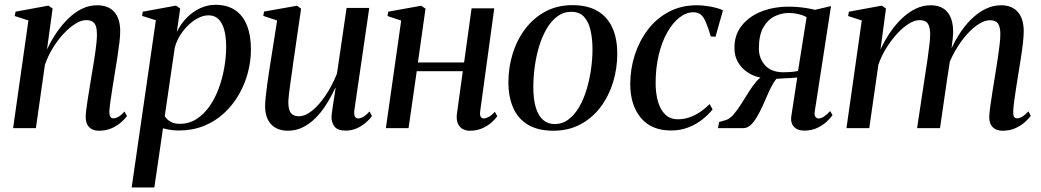

<svg xmlns="http://www.w3.org/2000/svg" viewBox="-20 -548 4453 821"><path d="M181 -336.5Q199 -375 222.2 -409Q245.5 -443 273 -469.5Q300.5 -496 331.2 -510.8Q362 -525.5 395 -525.5Q443.5 -525.5 468.8 -496.8Q494 -468 494 -414.5Q494 -394.5 490.5 -365.5Q487 -336.5 481.8 -302.8Q476.5 -269 471 -235Q466 -204 460.8 -172.2Q455.5 -140.5 452 -113.8Q448.5 -87 447.5 -71Q447.5 -55.5 451.8 -48.8Q456 -42 465 -42Q474.5 -42 486.2 -48.5Q498 -55 512.5 -71L523 -51.5Q513 -38 496 -23.5Q479 -9 455.8 1Q432.5 11 402.5 11Q386.5 11 373.8 4.8Q361 -1.5 353.8 -14.5Q346.5 -27.5 346.5 -48Q346.5 -59 348.8 -78.5Q351 -98 355 -122.8Q359 -147.5 363.5 -174.8Q368 -202 372 -228Q376.5 -253.5 380.5 -278.5Q384.5 -303.5 387.8 -326.2Q391 -349 392.8 -368.2Q394.5 -387.5 394.5 -401.5Q394.5 -422.5 390 -436Q385.5 -449.5 375.2 -455.8Q365 -462 348 -462Q327 -462 302 -446.2Q277 -430.5 252 -403.8Q227 -377 206 -342.8Q185 -308.5 172 -271L133.5 0H36L101.5 -460.5L43 -479.5L46.5 -498L187 -524L205 -511.5Z M543 253.5 646.5 -461.5 587.5 -480 590.5 -498 732.5 -524 750.5 -511.5 736 -411Q752.5 -445.5 778.2 -471.8Q804 -498 835.8 -512.8Q867.5 -527.5 901 -527.5Q951.5 -527.5 985.5 -504.5Q1019.5 -481.5 1036.2 -438.8Q1053 -396 1053 -337Q1053 -286.5 1039.8 -236.8Q1026.5 -187 1000.8 -142.5Q975 -98 937.5 -63.5Q900 -29 851.5 -9.5Q803 10 744.5 10Q727.5 10 710 7.5Q692.5 5 677 0.5L640 253.5ZM684.5 -51.5Q693 -37 709 -27.8Q725 -18.5 749 -18.5Q788.5 -18.5 820 -38.8Q851.5 -59 875.5 -93Q899.5 -127 915.2 -169.8Q931 -212.5 939 -258.5Q947 -304.5 947 -347.5Q947 -390.5 938.8 -420.5Q930.5 -450.5 914 -466.5Q897.5 -482.5 871.5 -482.5Q844 -482.5 814.8 -463.8Q785.5 -445 761.8 -414Q738 -383 727.5 -345.5Z M1211 11Q1180 11 1158.2 -1.5Q1136.5 -14 1125 -37.5Q1113.5 -61 1113.5 -94.5Q1113.5 -107.5 1116 -132.2Q1118.5 -157 1122.5 -185.8Q1126.5 -214.5 1130.2 -239.2Q1134 -264 1136 -276.5L1165 -460.5L1106 -480L1109 -498.5L1250 -523.5L1267.5 -511L1233.5 -277.5Q1231.5 -260.5 1228 -236.5Q1224.5 -212.5 1221 -187.5Q1217.5 -162.5 1215.2 -141.8Q1213 -121 1213 -110.5Q1213 -90 1217.8 -76.5Q1222.5 -63 1232.5 -57Q1242.5 -51 1258.5 -51Q1285.5 -51 1315.2 -75.2Q1345 -99.5 1372.8 -140.8Q1400.5 -182 1421 -233.5L1462 -514H1559L1495.5 -78.5Q1493 -61.5 1496.8 -51.5Q1500.5 -41.5 1511.5 -41.5Q1521 -41.5 1533.8 -48.8Q1546.5 -56 1560 -71.5L1570.5 -52Q1561 -38 1544.2 -23.5Q1527.5 -9 1505.5 0.8Q1483.5 10.5 1457.5 10.5Q1423 10.5 1410 -7.5Q1397 -25.5 1397.5 -48Q1397.5 -52 1399.2 -66.2Q1401 -80.5 1404 -99.8Q1407 -119 1410 -138.5Q1413 -158 1415 -172H1413.5Q1396.5 -135 1375.5 -101.8Q1354.5 -68.5 1329.2 -43.2Q1304 -18 1274.5 -3.5Q1245 11 1211 11Z M2033.5 -74Q2031 -55.5 2035.8 -48.5Q2040.5 -41.5 2048 -41.5Q2057.5 -41.5 2069.5 -47.8Q2081.5 -54 2096 -70L2106.5 -51Q2096.5 -37 2080 -22.8Q2063.5 -8.5 2040.8 1.2Q2018 11 1989 11Q1972.5 11 1958.8 3.8Q1945 -3.5 1937.8 -20Q1930.5 -36.5 1934 -63L1959 -243.5H1762L1727 0H1630L1695.5 -460L1637 -479.5L1640 -498L1781 -523.5L1799.5 -511L1767 -281H1964.5L1996.5 -512.5H2093.5Z M2427.5 -526Q2492 -526 2534.5 -501.2Q2577 -476.5 2598.2 -430Q2619.5 -383.5 2619.5 -318Q2619.5 -255.5 2601.5 -196.5Q2583.5 -137.5 2548.5 -90.8Q2513.5 -44 2462.5 -16.5Q2411.5 11 2346 11Q2281.5 11 2238.8 -14Q2196 -39 2175 -85.8Q2154 -132.5 2154 -196.5Q2154 -260.5 2172.5 -319.5Q2191 -378.5 2226.5 -425.2Q2262 -472 2312.8 -499Q2363.5 -526 2427.5 -526ZM2423 -497.5Q2389.5 -497.5 2363 -477.8Q2336.5 -458 2317 -424.2Q2297.5 -390.5 2285 -348.8Q2272.5 -307 2266.5 -262.2Q2260.5 -217.5 2260.5 -175.5Q2260.5 -123 2271.2 -87.8Q2282 -52.5 2302.5 -35Q2323 -17.5 2351.5 -17.5Q2385 -17.5 2411.2 -37.5Q2437.5 -57.5 2456.8 -90.8Q2476 -124 2488.5 -165.8Q2501 -207.5 2507.2 -251.8Q2513.5 -296 2513.5 -337Q2513.5 -382 2505.2 -418.2Q2497 -454.5 2477.5 -476Q2458 -497.5 2423 -497.5Z M2849.5 10Q2765 10 2720 -44.5Q2675 -99 2675 -188.5Q2675 -252.5 2694.2 -312.5Q2713.5 -372.5 2750 -420.8Q2786.5 -469 2839.5 -497.2Q2892.5 -525.5 2959.5 -525.5Q2986 -525.5 3017.2 -520Q3048.5 -514.5 3071.5 -504L3039.5 -391L3019.5 -392Q3007.5 -432.5 2997.5 -455Q2987.5 -477.5 2975.5 -486.5Q2963.5 -495.5 2945 -495.5Q2914 -495.5 2885 -472.8Q2856 -450 2833 -409.2Q2810 -368.5 2796.8 -313.2Q2783.5 -258 2783.5 -193Q2783.5 -148 2793.8 -113Q2804 -78 2825 -58Q2846 -38 2878.5 -38Q2904.5 -38 2928.2 -46.2Q2952 -54.5 2973.5 -69Q2995 -83.5 3014.5 -103L3027 -80Q3009 -57.5 2982.8 -36.8Q2956.5 -16 2923 -3Q2889.5 10 2849.5 10Z M3530 -73 3540 -55.5Q3531 -43 3514.5 -27.5Q3498 -12 3474 -0.8Q3450 10.5 3418.5 10.5Q3390.5 10.5 3375.5 -5Q3360.5 -20.5 3363 -46.5L3389 -216.5Q3379 -215.5 3362.5 -214.5Q3346 -213.5 3329 -212.8Q3312 -212 3300 -211Q3287 -195 3275.8 -172.2Q3264.5 -149.5 3253.8 -123.8Q3243 -98 3230 -72.5Q3212 -36.5 3195 -18.2Q3178 0 3158 0H3050L3055 -26.5L3083.5 -34.5Q3100.5 -39.5 3117 -58.8Q3133.5 -78 3149.8 -103.8Q3166 -129.5 3182.2 -155.5Q3198.5 -181.5 3215.2 -200.8Q3232 -220 3249.5 -225L3270 -213.5Q3243.5 -212 3217.2 -219.8Q3191 -227.5 3169.2 -244Q3147.5 -260.5 3134 -285.2Q3120.5 -310 3120.5 -342Q3120 -398.5 3151.5 -438.2Q3183 -478 3235.8 -498.8Q3288.5 -519.5 3352.5 -519.5Q3373 -519.5 3392.8 -517.8Q3412.5 -516 3430.8 -513Q3449 -510 3465 -506L3533.5 -522L3464 -72Q3461.5 -55 3467 -48.2Q3472.5 -41.5 3480.5 -41.5Q3491.5 -41.5 3503.8 -49.8Q3516 -58 3530 -73ZM3392.5 -244.5 3429 -474.5Q3423 -478.5 3411.2 -482.8Q3399.5 -487 3384 -489.8Q3368.5 -492.5 3351.5 -492.5Q3322 -492.5 3292.8 -478.5Q3263.5 -464.5 3244.2 -431.2Q3225 -398 3225 -340.5Q3225 -298.5 3251.5 -268.8Q3278 -239 3330 -239Q3343.5 -239 3355.5 -239.8Q3367.5 -240.5 3377 -241.8Q3386.5 -243 3392.5 -244.5Z M3768.5 -511.5 3745 -336.5Q3763 -375 3786.2 -409.2Q3809.5 -443.5 3837.2 -469.8Q3865 -496 3895.8 -510.8Q3926.5 -525.5 3960 -525.5Q3993.5 -525.5 4015 -511Q4036.5 -496.5 4046.8 -469Q4057 -441.5 4055.5 -402.5Q4055 -394.5 4053.5 -379.8Q4052 -365 4049.5 -346.2Q4047 -327.5 4043.5 -307L4032 -300Q4051 -352 4076.5 -393.5Q4102 -435 4131.8 -464.5Q4161.5 -494 4194 -509.8Q4226.5 -525.5 4259.5 -525.5Q4307.5 -525.5 4332.5 -496.5Q4357.5 -467.5 4357.5 -414.5Q4357.5 -394.5 4354.2 -365.5Q4351 -336.5 4345.8 -302.8Q4340.5 -269 4335 -235Q4330 -204 4325 -172.2Q4320 -140.5 4316.5 -114Q4313 -87.5 4312.5 -71Q4312 -55.5 4315.8 -48.8Q4319.5 -42 4328.5 -42Q4338.5 -42 4350.5 -48.8Q4362.5 -55.5 4377.5 -72L4387.5 -53Q4377.5 -38.5 4360.5 -24Q4343.5 -9.5 4320.2 0.8Q4297 11 4267 11Q4250.5 11 4237.5 4.8Q4224.5 -1.5 4217.2 -14.5Q4210 -27.5 4210 -48Q4210.5 -62.5 4214.2 -91.8Q4218 -121 4224 -157.2Q4230 -193.5 4235.5 -228.5Q4241 -262 4246 -294.8Q4251 -327.5 4254.2 -355.5Q4257.5 -383.5 4257.5 -401.5Q4257.5 -433 4247.5 -447.2Q4237.5 -461.5 4212.5 -461.5Q4192 -461.5 4166.5 -446Q4141 -430.5 4114.5 -401Q4088 -371.5 4064.5 -330.8Q4041 -290 4025 -240.5L4044.5 -309.5Q4042.5 -293 4040.2 -276.5Q4038 -260 4035.2 -243.2Q4032.5 -226.5 4030 -210L3999.5 0H3901.5L3936 -228Q3941.5 -262 3946.2 -295.2Q3951 -328.5 3954.2 -356.5Q3957.5 -384.5 3957.5 -401.5Q3957 -433.5 3947 -447.8Q3937 -462 3911.5 -462Q3891 -462 3866 -446.5Q3841 -431 3816.2 -404Q3791.5 -377 3770.2 -343Q3749 -309 3736 -271.5L3697 0H3599.5L3665 -460.5L3606.5 -479.5L3610 -498L3751 -524Z"/></svg>

Font: Merriweather 120pt
Style: Italic
Weight: 400
Italic angle: -7.8°
Version: Version 2.101